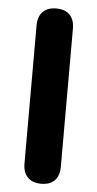

<svg xmlns="http://www.w3.org/2000/svg" viewBox="-53 -747 399 788"><g transform="rotate(5 147.0 -353.0)"><path d="M147 8.5Q110.8 8.5 91.4 -11.8Q72 -32 72 -68.5V-636.5Q72 -673.8 91.4 -693.6Q110.8 -713.5 147 -713.5Q183.2 -713.5 202.5 -693.6Q221.8 -673.8 221.8 -636.5V-68.5Q221.8 -32 203 -11.8Q184.2 8.5 147 8.5Z"/></g></svg>

Font: Nunito ExtraLight
Style: Regular
Weight: 200
Designer: Vernon Adams
Foundry: Vernon Adams
Version: Version 3.602;April 4, 2023;FontCreator 14.0.0.2856 64-bit